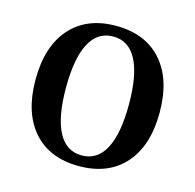

<svg xmlns="http://www.w3.org/2000/svg" viewBox="-85 -613 725 713"><g transform="rotate(15 277.5 -256.5)"><path d="M39 -256Q39 -384 102 -455Q165 -526 277 -526Q390 -526 453 -455Q516 -384 516 -256Q516 -129 453 -58Q390 13 277 13Q164 13 101.5 -58Q39 -129 39 -256ZM398 -256Q398 -369 367.5 -427Q337 -485 277 -485Q217 -485 186.5 -427Q156 -369 156 -256Q156 -144 186.5 -86Q217 -28 277 -28Q337 -28 367.5 -86Q398 -144 398 -256Z"/></g></svg>

Font: Arima Madurai
Style: Bold
Weight: 700
Designer: Joana Correia and Natanael Gama
Foundry: NDISCOVER
Version: Version 1.019